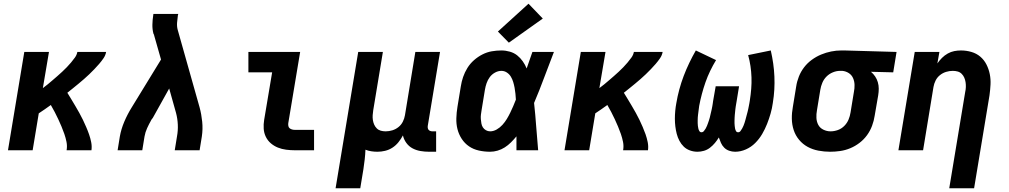

<svg xmlns="http://www.w3.org/2000/svg" viewBox="-20 -810 5440 1035"><path d="M23 0 111 -530H244L211 -335Q225 -345 238 -356Q251 -367 264 -378Q277 -389 290 -400.5Q303 -412 315.5 -423.5Q328 -435 340 -447.5Q352 -460 363 -473Q374 -486 384 -500Q394 -514 397 -530H552Q549 -512 538 -496Q527 -480 514.5 -465.5Q502 -451 488.5 -437Q475 -423 461 -409.5Q447 -396 432.5 -383.5Q418 -371 403 -358.5Q388 -346 373 -334Q358 -322 343 -310Q354 -292 365 -274Q376 -256 386.5 -238Q397 -220 407.5 -201.5Q418 -183 427 -164Q436 -145 444.5 -125.5Q453 -106 460 -86Q467 -66 471.5 -44Q476 -22 473 0H339Q343 -23 338.5 -45Q334 -67 327 -87.5Q320 -108 311.5 -128Q303 -148 294 -167.5Q285 -187 275 -206Q265 -225 254 -244Q238 -232 221.5 -221Q205 -210 189 -199L156 0Z M614 0 626 -74Q633 -114 650 -154Q667 -194 690 -231L848 -489L811 -619Q811 -622 809.5 -624Q808 -626 807 -629Q801 -652 801.5 -677Q802 -702 806 -728L807 -735H941L939 -728Q936 -708 934.5 -687.5Q933 -667 938 -649L1056 -231Q1066 -194 1070 -154Q1074 -114 1068 -74L1056 0H922L934 -74Q940 -106 938.5 -138.5Q937 -171 929 -201L892 -333L804 -175Q802 -172 799.5 -169Q797 -166 795 -163V-162Q783 -141 773 -119Q763 -97 759 -74L747 0Z M1569 0Q1546 0 1522.5 -3Q1499 -6 1478 -14.5Q1457 -23 1440 -37.5Q1423 -52 1413 -72.5Q1403 -93 1401.5 -116.5Q1400 -140 1404 -164L1447 -420H1319V-530H1598L1534 -146Q1533 -138 1534.5 -130.5Q1536 -123 1541.5 -118.5Q1547 -114 1554.5 -112Q1562 -110 1569 -110H1673V0Z M1789 205 1911 -530H2044L1992 -216Q1990 -203 1989 -189.5Q1988 -176 1990 -163Q1992 -150 1997 -138.5Q2002 -127 2011 -118Q2020 -109 2032.5 -105.5Q2045 -102 2059 -102Q2077 -102 2095 -107.5Q2113 -113 2128 -125Q2143 -137 2151.5 -154Q2160 -171 2163 -189L2219 -530H2352L2286 -132Q2285 -126 2286 -120Q2287 -114 2290.5 -110Q2294 -106 2299.5 -104Q2305 -102 2311 -102H2331V8H2293Q2269 8 2246 4Q2223 0 2203.5 -10.5Q2184 -21 2170.5 -39.5Q2157 -58 2152 -80Q2142 -61 2128 -43.5Q2114 -26 2095.5 -14Q2077 -2 2056 3Q2035 8 2015 8Q1998 8 1981.5 5.5Q1965 3 1950 -3Q1949 23 1946 49.5Q1943 76 1939 102L1922 205Z M2622 8Q2591 8 2561.5 1.5Q2532 -5 2508.5 -21Q2485 -37 2469 -61.5Q2453 -86 2446 -114Q2439 -142 2440 -173Q2441 -204 2446 -234L2464 -344Q2468 -370 2476.5 -395Q2485 -420 2499.5 -443.5Q2514 -467 2535 -485.5Q2556 -504 2580.5 -516.5Q2605 -529 2631 -533.5Q2657 -538 2683 -538Q2706 -538 2728.5 -531.5Q2751 -525 2768 -511.5Q2785 -498 2798 -479.5Q2811 -461 2819 -441Q2827 -463 2834.5 -485.5Q2842 -508 2850 -530H2966Q2939 -461 2913.5 -392Q2888 -323 2859 -255Q2866 -191 2870.5 -127.5Q2875 -64 2881 0H2764Q2764 -19 2764 -38Q2764 -57 2764 -75Q2750 -58 2734.5 -42.5Q2719 -27 2701 -15.5Q2683 -4 2662.5 2Q2642 8 2622 8ZM2622 -102Q2640 -102 2657.5 -112Q2675 -122 2688.5 -137Q2702 -152 2712 -168.5Q2722 -185 2730.5 -202.5Q2739 -220 2746.5 -237.5Q2754 -255 2761 -273Q2760 -289 2758.5 -305Q2757 -321 2754 -337Q2751 -353 2746.5 -368Q2742 -383 2734 -396.5Q2726 -410 2712.5 -419Q2699 -428 2683 -428Q2665 -428 2648 -418.5Q2631 -409 2620 -394Q2609 -379 2603 -361.5Q2597 -344 2594 -326L2576 -216Q2574 -204 2572.5 -192Q2571 -180 2572 -168Q2573 -156 2575 -144.5Q2577 -133 2583 -123.5Q2589 -114 2599.5 -108Q2610 -102 2622 -102ZM2723 -580 2664 -640 2829 -790 2906 -710Z M3023 0 3111 -530H3244L3211 -335Q3225 -345 3238 -356Q3251 -367 3264 -378Q3277 -389 3290 -400.5Q3303 -412 3315.5 -423.5Q3328 -435 3340 -447.5Q3352 -460 3363 -473Q3374 -486 3384 -500Q3394 -514 3397 -530H3552Q3549 -512 3538 -496Q3527 -480 3514.5 -465.5Q3502 -451 3488.5 -437Q3475 -423 3461 -409.5Q3447 -396 3432.5 -383.5Q3418 -371 3403 -358.5Q3388 -346 3373 -334Q3358 -322 3343 -310Q3354 -292 3365 -274Q3376 -256 3386.5 -238Q3397 -220 3407.5 -201.5Q3418 -183 3427 -164Q3436 -145 3444.5 -125.5Q3453 -106 3460 -86Q3467 -66 3471.5 -44Q3476 -22 3473 0H3339Q3343 -23 3338.5 -45Q3334 -67 3327 -87.5Q3320 -108 3311.5 -128Q3303 -148 3294 -167.5Q3285 -187 3275 -206Q3265 -225 3254 -244Q3238 -232 3221.5 -221Q3205 -210 3189 -199L3156 0Z M3740 8Q3719 8 3699.5 1Q3680 -6 3666 -19.5Q3652 -33 3642.5 -51Q3633 -69 3628 -88.5Q3623 -108 3620.5 -128.5Q3618 -149 3618 -170Q3618 -191 3620 -212.5Q3622 -234 3626 -255Q3632 -291 3642 -328Q3652 -365 3665.5 -400.5Q3679 -436 3695.5 -470.5Q3712 -505 3731 -538L3840 -486Q3823 -458 3808.5 -428Q3794 -398 3783 -366.5Q3772 -335 3763.5 -303Q3755 -271 3749 -239Q3748 -231 3747 -223.5Q3746 -216 3745 -208Q3744 -200 3743 -192.5Q3742 -185 3741.5 -177.5Q3741 -170 3741 -162Q3741 -154 3741 -146.5Q3741 -139 3742 -131.5Q3743 -124 3744.5 -117Q3746 -110 3750 -103.5Q3754 -97 3761 -97Q3769 -97 3774.5 -103.5Q3780 -110 3784 -117Q3788 -124 3791 -131.5Q3794 -139 3796.5 -146Q3799 -153 3801.5 -160.5Q3804 -168 3806 -175.5Q3808 -183 3809.5 -190.5Q3811 -198 3813 -205.5Q3815 -213 3816.5 -220.5Q3818 -228 3819.5 -235.5Q3821 -243 3822 -250.5Q3823 -258 3824 -265L3838 -345H3964L3951 -265Q3950 -258 3948.5 -250.5Q3947 -243 3946 -235.5Q3945 -228 3944 -220.5Q3943 -213 3942.5 -205.5Q3942 -198 3941 -190.5Q3940 -183 3940 -175.5Q3940 -168 3939.5 -160.5Q3939 -153 3939.5 -145.5Q3940 -138 3940.5 -131Q3941 -124 3942.5 -117Q3944 -110 3947.5 -103.5Q3951 -97 3959 -97Q3967 -97 3972 -104Q3977 -111 3981 -118Q3985 -125 3988 -132.5Q3991 -140 3993.5 -147.5Q3996 -155 3998 -162.5Q4000 -170 4002 -177.5Q4004 -185 4006 -192.5Q4008 -200 4010 -207.5Q4012 -215 4013.5 -222.5Q4015 -230 4016.5 -237.5Q4018 -245 4019.5 -253Q4021 -261 4022 -268Q4027 -300 4029.5 -331Q4032 -362 4031 -393Q4030 -424 4025.5 -454Q4021 -484 4013 -513L4135 -538Q4143 -503 4148 -468Q4153 -433 4154.5 -397.5Q4156 -362 4154 -327Q4152 -292 4146 -255Q4142 -226 4134 -198Q4126 -170 4115 -142Q4104 -114 4088.5 -87.5Q4073 -61 4051 -39Q4029 -17 4000.5 -4.5Q3972 8 3943 8Q3926 8 3910.5 2.5Q3895 -3 3884 -14Q3873 -25 3866.5 -39.5Q3860 -54 3855 -69Q3846 -54 3834 -39.5Q3822 -25 3807 -13.5Q3792 -2 3774.5 3Q3757 8 3740 8Z M4455 8Q4423 8 4391.5 2Q4360 -4 4333.5 -18.5Q4307 -33 4287.5 -56.5Q4268 -80 4258.5 -109Q4249 -138 4248.5 -170Q4248 -202 4254 -234L4272 -344Q4276 -371 4286.5 -397.5Q4297 -424 4314.5 -447Q4332 -470 4356 -487.5Q4380 -505 4406.5 -516Q4433 -527 4460.5 -532.5Q4488 -538 4515 -538Q4520 -538 4524 -538Q4528 -538 4533 -538L4813 -530L4795 -420L4675 -423Q4688 -412 4697.5 -398Q4707 -384 4712 -367Q4717 -350 4717 -332Q4717 -314 4714 -296L4695 -186Q4691 -159 4681 -132Q4671 -105 4654 -81.5Q4637 -58 4613.5 -40Q4590 -22 4563.5 -11Q4537 0 4509.5 4Q4482 8 4455 8ZM4457 -102Q4477 -102 4496.5 -109Q4516 -116 4531 -131Q4546 -146 4554 -165Q4562 -184 4565 -204L4583 -314Q4587 -333 4586.5 -352.5Q4586 -372 4578.5 -389Q4571 -406 4555.5 -416Q4540 -426 4521 -428H4515Q4513 -428 4511.5 -428Q4510 -428 4508 -428Q4489 -428 4469.5 -420Q4450 -412 4435.5 -397.5Q4421 -383 4413 -364Q4405 -345 4402 -326L4384 -216Q4380 -195 4381 -174.5Q4382 -154 4391 -137Q4400 -120 4418.5 -111Q4437 -102 4457 -102Z M5097 205 5183 -314Q5186 -327 5186.5 -340.5Q5187 -354 5185 -367Q5183 -380 5178 -391.5Q5173 -403 5164 -412Q5155 -421 5142.5 -424.5Q5130 -428 5116 -428Q5098 -428 5080 -422.5Q5062 -417 5047 -405Q5032 -393 5023.5 -376Q5015 -359 5012 -341L4956 0H4823L4911 -530H5044L5033 -468Q5044 -484 5058 -498Q5072 -512 5089 -521.5Q5106 -531 5124 -534.5Q5142 -538 5160 -538Q5189 -538 5216.5 -530Q5244 -522 5264.5 -504.5Q5285 -487 5297.5 -462.5Q5310 -438 5315.5 -410.5Q5321 -383 5319.5 -354Q5318 -325 5314 -296L5231 205Z"/></svg>

Font: Iosevka Curly XBdExObl
Style: Regular
Weight: 800
Width: 7
Italic angle: -9°
Monospace: yes
Designer: Belleve Invis
Foundry: Belleve Invis
Version: Version 11.1.0; ttfautohint (v1.8.3)